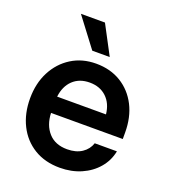

<svg xmlns="http://www.w3.org/2000/svg" viewBox="-136 -828 825 938"><g transform="rotate(20 276.5 -359.0)"><path d="M282.2 11.7Q205.1 11.7 148.4 -22.9Q91.8 -57.6 61.3 -118.4Q30.8 -179.2 30.8 -257.3Q30.8 -335.9 62.3 -396.7Q93.8 -457.5 149.4 -492.4Q205.1 -527.3 277.3 -527.3Q351.6 -527.3 407.2 -493.2Q462.9 -459 493.7 -398.7Q524.4 -338.4 524.4 -259.3V-225.6H151.4Q153.8 -162.6 188.5 -124Q223.1 -85.4 285.2 -85.4Q331.5 -85.4 361.8 -105.7Q392.1 -126 402.8 -159.2H518.1Q508.3 -108.9 475.3 -70.3Q442.4 -31.7 392.6 -10Q342.8 11.7 282.2 11.7ZM152.3 -310.5H406.2Q400.4 -365.7 366.5 -397.7Q332.5 -429.7 279.3 -429.7Q225.6 -429.7 192.1 -397.7Q158.7 -365.7 152.3 -310.5ZM236.8 -580.1 123 -730.5H248L327.6 -580.1Z"/></g></svg>

Font: Inter Display SemiBold
Style: Regular
Weight: 600
Designer: Rasmus Andersson
Foundry: rsms
Version: Version 4.001;git-9221beed3